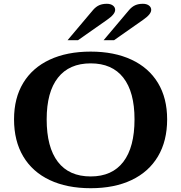

<svg xmlns="http://www.w3.org/2000/svg" viewBox="-20 -982 955 1012"><path d="M54 -353Q54 -465 102.5 -545Q151 -625 242 -667.5Q333 -710 458 -710Q582 -710 673 -667.5Q764 -625 812.5 -545Q861 -465 861 -353Q861 -239 812.5 -157.5Q764 -76 673.5 -33Q583 10 458 10Q333 10 242 -33Q151 -76 102.5 -157.5Q54 -239 54 -353ZM689 -353Q689 -497 630 -572.5Q571 -648 458 -648Q345 -648 285.5 -572.5Q226 -497 226 -353Q226 -206 285 -129Q344 -52 458 -52Q571 -52 630 -129Q689 -206 689 -353ZM471 -930Q486 -947 503 -954.5Q520 -962 543 -962Q563 -962 575 -953Q587 -944 587 -930Q587 -907 545 -878L391 -770H336ZM661 -930Q676 -947 693 -954.5Q710 -962 733 -962Q753 -962 765 -953Q777 -944 777 -930Q777 -907 735 -878L581 -770H526Z"/></svg>

Font: Fahkwang
Style: Bold
Weight: 700
Designer: Suppakit Chalermlarp | Katatrad Co.,Ltd.
Foundry: Cadson Demak Co.,Ltd.
Version: Version 1.000; ttfautohint (v1.6)